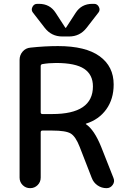

<svg xmlns="http://www.w3.org/2000/svg" viewBox="-20 -980 656 1000"><path d="M470 -960Q487 -960 495 -944Q503 -928 493 -915L431 -835Q396 -790 340 -790H304Q248 -790 213 -835L151 -915Q141 -928 149 -944Q157 -960 174 -960H183Q240 -960 270 -913L320 -836Q320 -835 322 -835Q324 -835 324 -836L374 -913Q404 -960 461 -960ZM192 -636V-395Q192 -386 201 -386H252Q464 -386 464 -530Q464 -591 418.5 -621.5Q373 -652 272 -652Q234 -652 200 -646Q192 -644 192 -636ZM82 -55V-668Q82 -693 98 -711.5Q114 -730 139 -732Q213 -740 282 -740Q426 -740 499 -687Q572 -634 572 -540Q572 -464 533.5 -410.5Q495 -357 428 -336Q427 -336 427 -335Q427 -333 428 -333Q471 -304 507 -215L571 -53Q579 -34 567 -17Q555 0 535 0Q509 0 488 -14.5Q467 -29 458 -53L395 -215Q374 -269 348.5 -284.5Q323 -300 252 -300H201Q192 -300 192 -291V-55Q192 -32 176 -16Q160 0 137 0Q114 0 98 -16Q82 -32 82 -55Z"/></svg>

Font: Rounded Mplus 1c Medium
Style: Regular
Weight: 500
Version: Version 1.059.20150529